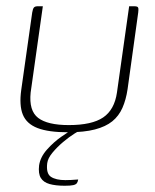

<svg xmlns="http://www.w3.org/2000/svg" viewBox="-20 -419 495 614"><path d="M117 -399 78 -123Q72 -65 102 -42Q132 -19 200 -19Q274 -19 310 -43.5Q346 -68 354 -123L393 -399Q394 -399 396 -399Q398 -399 400.5 -399Q403 -399 405 -399Q407 -399 409 -399Q416 -399 419 -397.5Q422 -396 422.5 -392Q423 -388 422 -379L388 -134Q383 -100 371.5 -74Q360 -48 339 -31Q318 -14 283.5 -5Q249 4 197 4Q135 4 100 -9.5Q65 -23 53 -52.5Q41 -82 48 -132L83 -379Q85 -391 88.5 -395Q92 -399 101 -399Q105 -399 109 -399Q113 -399 117 -399ZM187 175Q158 175 138.5 169.5Q119 164 110.5 150Q102 136 105 110Q109 83 130.5 59Q152 35 176.5 18Q201 1 214 -6H244Q236 -3 218.5 8Q201 19 182 35Q163 51 148 69Q133 87 131 103Q127 136 143 146.5Q159 157 189 157Q199 157 207.5 156.5Q216 156 222 155.5Q228 155 230 155Q229 162 226 166.5Q223 171 214.5 173Q206 175 187 175Z"/></svg>

Font: Genos Thin ExtraLight
Style: Italic
Weight: 250
Italic angle: -8°
Version: Version 1.010